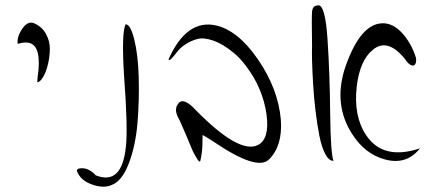

<svg xmlns="http://www.w3.org/2000/svg" viewBox="-20 -832 1651 726"><path d="M47 -666Q43 -692 64 -723Q85 -754 109 -744Q139 -731 154 -703.5Q169 -676 168.5 -646Q168 -616 161 -587.5Q154 -559 142.5 -540Q131 -521 121 -521L122 -538Q140 -658 90 -670Q72 -674 47 -666Z M271 -185Q269 -192 280 -195Q307 -200 333 -178Q338 -174 342 -169Q441 -130 456 -277Q464 -347 449 -547Q439 -709 455 -740Q473 -741 487.5 -683.5Q502 -626 504.5 -541Q507 -456 500 -369Q493 -282 467 -214Q441 -146 401 -132Q371 -119 327.5 -134.5Q284 -150 271 -185Z M651 -393Q645 -407 645.5 -417.5Q646 -428 650 -434L654 -440Q673 -467 721 -415Q883 -250 954 -283Q1000 -305 988 -398Q974 -499 909 -584Q888 -612 864 -632Q823 -666 786.5 -678.5Q750 -691 726 -684.5Q702 -678 681.5 -664.5Q661 -651 649 -635Q637 -619 628.5 -610.5Q620 -602 617 -607Q685 -760 796 -736Q880 -717 955 -608Q1032 -496 1042 -379Q1049 -280 997 -229Q952 -184 785 -298Q746 -323 746 -321Q746 -276 743 -254.5Q740 -233 737.5 -224Q735 -215 724 -233.5Q713 -252 709.5 -259.5Q706 -267 690 -306Q685 -318 682.5 -324Q680 -330 675 -341Q670 -352 667 -359.5Q664 -367 659.5 -376Q655 -385 651 -393Z M1184 -812Q1210 -812 1218.5 -682.5Q1227 -553 1228.5 -403Q1230 -253 1241 -224Q1224 -223 1210 -249.5Q1196 -276 1187.5 -319.5Q1179 -363 1173 -413Q1167 -463 1164 -513.5Q1161 -564 1160 -600.5Q1159 -637 1160 -657Q1158 -768 1160 -788.5Q1162 -809 1178 -811Q1179 -811 1181 -811.5Q1183 -812 1184 -812ZM1426 -744Q1466 -745 1501 -706.5Q1536 -668 1553 -613Q1555 -596 1549.5 -588.5Q1544 -581 1533.5 -586Q1523 -591 1512 -608Q1445 -691 1389 -643Q1341 -604 1329 -506Q1316 -392 1365 -320Q1429 -225 1568 -271Q1517 -207 1436 -229Q1360 -249 1311 -326Q1242 -434 1282 -567Q1284 -574 1287 -582Q1343 -742 1426 -744Z"/></svg>

Font: YamSuf
Style: Regular
Weight: 400
Version: Version 1.1